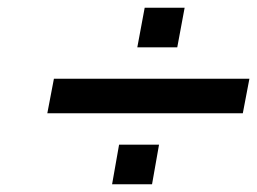

<svg xmlns="http://www.w3.org/2000/svg" viewBox="-20 -574 663 495"><path d="M353 -554H456L437 -452H334ZM287 -201H390L372 -99H269ZM119 -371H623L606 -282H102Z"/></svg>

Font: Involve Medium Oblique
Style: Italic
Weight: 500
Italic angle: -10.5°
Designer: Stefan Peev
Foundry: Context Ltd.
Version: Version 1.001